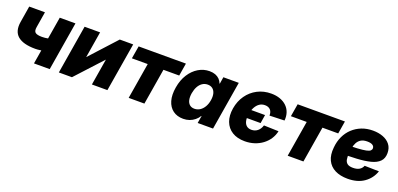

<svg xmlns="http://www.w3.org/2000/svg" viewBox="2 -1229 4014 1938"><g transform="rotate(20 2009.5 -260.5)"><path d="M294.4 -142.6Q163.1 -142.6 104.5 -193.1Q45.9 -243.7 63 -347.2L91.8 -522.5H260.7L232.9 -353Q225.6 -310.5 244.6 -294.7Q263.7 -278.8 316.9 -278.8Q349.1 -278.8 384.3 -285.9Q419.4 -293 463.4 -307.1L440.9 -170.9Q426.3 -164.6 400.4 -157.7Q374.5 -150.9 345.9 -146.7Q317.4 -142.6 294.4 -142.6ZM333 0 419.9 -522.5H588.4L502 0Z M1121.6 0H955.1L1002 -283.2H1001L740.7 0H600.1L686.5 -522.5H853L806.6 -241.2H807.6L1064.5 -522.5H1208.5Z M1350.1 0 1414.1 -386.2H1244.1L1267.1 -522.5H1774.9L1752.4 -386.2H1583L1519 0Z M1938 10.7Q1872.1 10.7 1827.4 -22.5Q1782.7 -55.7 1764.9 -116.7Q1747.1 -177.7 1761.2 -261.7Q1774.9 -344.7 1813.7 -405.5Q1852.5 -466.3 1908 -499.5Q1963.4 -532.7 2026.9 -532.7Q2062.5 -532.7 2089.4 -522.5Q2116.2 -512.2 2134.5 -493.7Q2152.8 -475.1 2162.6 -449.2H2165.5L2177.2 -522.5H2342.8L2256.3 0H2091.3L2104.5 -79.1H2101.6Q2084.5 -51.3 2059.8 -31.2Q2035.2 -11.2 2004.4 -0.2Q1973.6 10.7 1938 10.7ZM2009.8 -123.5Q2042 -123.5 2068.6 -140.6Q2095.2 -157.7 2113.5 -188.7Q2131.8 -219.7 2138.7 -261.7Q2145.5 -303.7 2137.5 -334.5Q2129.4 -365.2 2108.4 -382.1Q2087.4 -398.9 2055.7 -398.9Q2024.4 -398.9 1999 -382.3Q1973.6 -365.7 1956.5 -335Q1939.5 -304.2 1932.1 -261.7Q1925.3 -219.2 1932.1 -188.2Q1939 -157.2 1959 -140.4Q1979 -123.5 2009.8 -123.5Z M2599.1 11.2Q2518.1 11.2 2463.4 -22.9Q2408.7 -57.1 2385.7 -118.4Q2362.8 -179.7 2376 -260.7Q2389.6 -341.8 2432.9 -403.1Q2476.1 -464.4 2542.2 -498.8Q2608.4 -533.2 2689.5 -533.2Q2742.7 -533.2 2784.9 -517.8Q2827.1 -502.4 2856 -474.6Q2884.8 -446.8 2897.9 -408.4Q2911.1 -370.1 2906.7 -323.2L2747.1 -317.9Q2747.6 -336.9 2742.9 -352.3Q2738.3 -367.7 2728.3 -378.7Q2718.3 -389.6 2703.6 -395.5Q2689 -401.4 2669.4 -401.4Q2636.7 -401.4 2611.3 -384.3Q2585.9 -367.2 2568.6 -335.7Q2551.3 -304.2 2543.9 -260.7Q2537.1 -217.8 2543.9 -186.3Q2550.8 -154.8 2570.8 -137.7Q2590.8 -120.6 2623 -120.6Q2642.6 -120.6 2659.2 -126.5Q2675.8 -132.3 2689.2 -143.3Q2702.6 -154.3 2712.6 -170.2Q2722.7 -186 2728.5 -205.6L2886.7 -200.7Q2876.5 -153.3 2850.8 -114.7Q2825.2 -76.2 2787.1 -47.9Q2749 -19.5 2701.2 -4.2Q2653.3 11.2 2599.1 11.2ZM2526.9 -216.3 2542 -307.6H2703.1L2688.5 -216.3Z M3058.1 0 3122.1 -386.2H2952.1L2975.1 -522.5H3482.9L3460.4 -386.2H3291L3227.1 0Z M3704.6 11.7Q3625 11.7 3568.6 -16.6Q3512.2 -44.9 3485.4 -100.6Q3458.5 -156.2 3467.3 -238.3Q3473.1 -304.2 3498.5 -358.4Q3523.9 -412.6 3565.9 -451.7Q3607.9 -490.7 3662.6 -512Q3717.3 -533.2 3782.7 -533.2Q3842.3 -533.2 3890.6 -514.9Q3939 -496.6 3967.5 -460.2Q3996.1 -423.8 3996.1 -368.7Q3996.1 -312 3963.6 -279.1Q3931.2 -246.1 3869.6 -230.5Q3808.1 -214.8 3720.7 -210.2Q3633.3 -205.6 3522.9 -205.6L3539.6 -307.1Q3634.8 -307.1 3693.8 -310.5Q3752.9 -314 3785.2 -320.8Q3817.4 -327.6 3829.1 -338.6Q3840.8 -349.6 3840.8 -364.7Q3840.8 -386.2 3821.3 -398.2Q3801.8 -410.2 3764.6 -410.2Q3722.7 -410.2 3697 -394Q3671.4 -377.9 3657.7 -351.3Q3644 -324.7 3638.7 -293.7Q3633.3 -262.7 3630.9 -232.9Q3627.9 -197.3 3632.6 -169.4Q3637.2 -141.6 3657 -126Q3676.8 -110.4 3718.3 -110.4Q3760.7 -110.4 3786.9 -126.7Q3813 -143.1 3822.8 -170.4L3977.5 -167Q3950.2 -86.4 3880.6 -37.4Q3811 11.7 3704.6 11.7Z"/></g></svg>

Font: Inter 28pt ExtraBold
Style: Italic
Weight: 800
Italic angle: -9.3988°
Designer: Rasmus Andersson
Foundry: rsms
Version: Version 4.001;git-66647c0bb